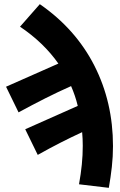

<svg xmlns="http://www.w3.org/2000/svg" viewBox="-20 -720 576 921"><path d="M502 181 359 164Q368 114 372.5 69Q377 24 377 -21Q377 -54 374 -86Q322 -62 270 -35.5Q218 -9 161 23L101 -100L353 -212Q347 -237 339 -260.5Q331 -284 321 -307Q258 -279 197.5 -248.5Q137 -218 69 -181L9 -304L260 -415Q189 -516 76 -592L171 -700Q343 -581 432.5 -405.5Q522 -230 522 -19Q522 31 516.5 80.5Q511 130 502 181Z"/></svg>

Font: TT Toshiba Sans
Style: Bold
Weight: 700
Designer: Paul D. Hunt
Foundry: Toshiba Corporation
Version: Version 2.020;PS 2.000;hotconv 1.0.86;makeotf.lib2.5.63406